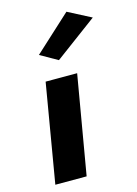

<svg xmlns="http://www.w3.org/2000/svg" viewBox="-114 -803 619 865"><g transform="rotate(-15 196.0 -370.0)"><path d="M112 -460 34 0H180L259 -460ZM392 -684 284 -740 114 -584 195 -538Z"/></g></svg>

Font: Jost* 700 Bold Italic
Style: Bold Italic
Weight: 700
Italic angle: -10°
Version: Version 3.200; ttfautohint (v0.97) -l 8 -r 50 -G 200 -x 14 -